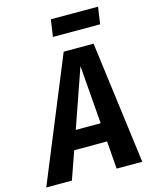

<svg xmlns="http://www.w3.org/2000/svg" viewBox="-173 -965 831 1049"><g transform="rotate(-15 243.0 -440.5)"><path d="M342 -157H156L101 0H-44L240 -692H409L499 0H354ZM334 -262 308 -592 193 -262ZM204 -785 218 -881H485L471 -785Z"/></g></svg>

Font: Fira Sans Condensed SemiBold
Style: Italic
Weight: 600
Width: 3
Italic angle: -8°
Designer: bBox Type GmbH & Carrois Corporate GbR & Edenspiekermann AG
Foundry: bBox Type GmbH & Carrois Corporate GbR & Edenspiekermann AG
Version: Version 4.301